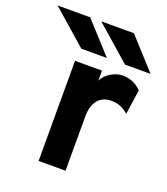

<svg xmlns="http://www.w3.org/2000/svg" viewBox="-228 -827 802 921"><g transform="rotate(20 173.0 -366.0)"><path d="M76.5 0V-511H214V-460Q226.5 -486.5 256.2 -504.8Q286 -523 316.5 -523Q373.5 -523 412.5 -482L394 -356.5Q372 -375 352 -382.8Q332 -390.5 307 -390.5Q262.5 -390.5 238.2 -360.8Q214 -331 214 -277V0ZM85 -576 -93 -732H73.5L215.5 -576ZM308 -576 130 -732H296.5L438.5 -576Z"/></g></svg>

Font: Overpass ExtraBold
Style: Regular
Weight: 800
Designer: Delve Withrington, Dave Bailey, Thomas Jockin
Foundry: Delve Fonts LLC
Version: Version 4.000; ttfautohint (v1.8.3)